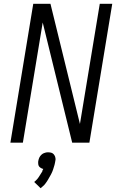

<svg xmlns="http://www.w3.org/2000/svg" viewBox="-20 -755 640 1016"><path d="M35 0 156 -735H247L403 -99L508 -735H574L453 0H362L206 -636L101 0ZM195 241 161 208Q166 204 170 200Q174 196 178 191.5Q182 187 185 182Q188 177 191 172.5Q194 168 198 161.5Q202 155 204 152V149L209 139Q206 138 202.5 137Q199 136 196.5 134Q194 132 191.5 130.5Q189 129 187 126Q185 123 184 120.5Q183 118 182.5 114.5Q182 111 182 107Q182 103 182 101L183 95Q184 91 185 87Q186 83 188 79Q190 75 192.5 71.5Q195 68 198 65Q201 62 204.5 59.5Q208 57 212 55.5Q216 54 221.5 52.5Q227 51 229 51H235Q239 51 243 51.5Q247 52 251 53Q255 54 258 56Q261 58 263.5 60.5Q266 63 268 66.5Q270 70 271.5 73.5Q273 77 273.5 82Q274 87 274 89L273 95Q272 101 271 106.5Q270 112 268.5 117.5Q267 123 265 129Q263 135 261.5 140.5Q260 146 257.5 151.5Q255 157 252.5 162.5Q250 168 247 173Q244 178 241 183.5Q238 189 234.5 195Q231 201 228 205.5Q225 210 220.5 216Q216 222 214 224Z"/></svg>

Font: Iosevka Aile Light Oblique
Style: Regular
Weight: 300
Italic angle: -9°
Designer: Belleve Invis
Foundry: Belleve Invis
Version: Version 31.1.0; ttfautohint (v1.8.4)